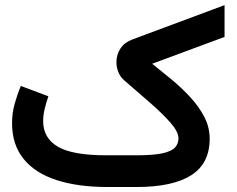

<svg xmlns="http://www.w3.org/2000/svg" viewBox="-20 -749 951 769"><path d="M525.9 -127Q594.2 -127 630.6 -135Q667 -143.1 680.9 -158.2Q694.8 -173.3 694.8 -194.8Q694.8 -221.2 662.8 -257.6Q630.9 -293.9 581.3 -337.2Q531.7 -380.4 478 -426.8Q461.9 -440.4 454.1 -460Q446.3 -479.5 446.3 -499.5Q446.3 -530.3 462.4 -554.7Q478.5 -579.1 509.8 -590.8L879.4 -728.5V-601.1L589.4 -493.7Q625 -465.3 665 -432.4Q705.1 -399.4 740.2 -361.8Q775.4 -324.2 797.6 -282.2Q819.8 -240.2 819.8 -193.4Q819.8 -94.2 745.8 -47.1Q671.9 0 526.4 0H410.2Q292 0 206.3 -27.8Q120.6 -55.7 74.5 -112.5Q28.3 -169.4 28.3 -255.9Q28.3 -296.4 38.8 -333.7Q49.3 -371.1 63.5 -404.8L173.8 -363.3Q166 -341.8 159.4 -314.9Q152.8 -288.1 152.8 -263.2Q153.3 -195.3 212.4 -161.1Q271.5 -127 405.3 -127Z"/></svg>

Font: Vazir
Style: Bold
Weight: 700
Designer: Saber Rastikerdar
Foundry: Saber Rastikerdar
Version: Version 30.0.0